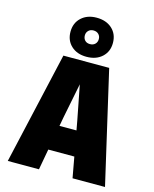

<svg xmlns="http://www.w3.org/2000/svg" viewBox="-139 -1062 928 1154"><g transform="rotate(15 325.0 -485.0)"><path d="M120 -129V-284H547V-129ZM182 -698H467L628 0H426L364 -341L322 -557L279 -341L217 0H23ZM317 -727Q258 -727 222 -760.5Q186 -794 186 -848Q186 -903 222.5 -936.5Q259 -970 317 -970Q377 -970 413.5 -936.5Q450 -903 450 -848Q450 -794 413.5 -760.5Q377 -727 317 -727ZM318 -806Q338 -806 350 -818Q362 -830 362 -849Q362 -867 350 -879Q338 -891 318 -891Q299 -891 287 -879Q275 -867 275 -849Q275 -830 286.5 -818Q298 -806 318 -806Z"/></g></svg>

Font: Azeret Mono ExtraBold
Style: Regular
Weight: 800
Designer: Martin Vácha
Foundry: Displaay
Version: Version 1.002